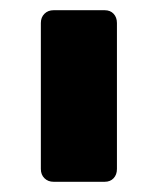

<svg xmlns="http://www.w3.org/2000/svg" viewBox="-20 -591 309 376"><path d="M85 -235Q74 -235 67 -242Q60 -249 60 -260V-546Q60 -557 67 -564Q74 -571 85 -571H185Q196 -571 202.5 -564Q209 -557 209 -546V-260Q209 -249 202.5 -242Q196 -235 185 -235Z"/></svg>

Font: Fz Rubik SemBd
Style: Regular
Weight: 600
Designer: Hubert and Fischer
Foundry: Hubert and Fischer
Version: Vit hóa bi FontZin.com